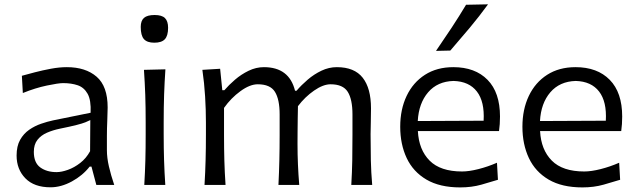

<svg xmlns="http://www.w3.org/2000/svg" viewBox="-20 -838 2887 870"><path d="M209 10.7Q134.8 10.7 95 -30Q55.2 -70.8 55.2 -133.3Q55.2 -175.8 71 -204.1Q86.9 -232.4 112.3 -250Q137.7 -267.6 166.3 -277.3Q194.8 -287.1 220.2 -292.5L390.6 -327.1Q393.1 -384.3 377 -413.1Q360.8 -441.9 332 -451.7Q303.2 -461.4 266.1 -461.4Q244.6 -461.4 192.4 -450.4Q140.1 -439.5 83.5 -416.5L79.1 -494.6Q103.5 -501.5 138.2 -510.5Q172.9 -519.5 210.9 -526.6Q249 -533.7 282.7 -533.7Q367.7 -533.7 417.7 -490.5Q467.8 -447.3 467.8 -351.1Q467.8 -327.6 466.1 -291.5Q464.4 -255.4 464.4 -222.2V-157.7Q464.4 -123.5 473.4 -84.2Q482.4 -44.9 497.6 0H416.5L394.5 -83H386.2Q354.5 -42.5 305.7 -15.9Q256.8 10.7 209 10.7ZM236.3 -58.1Q258.8 -58.1 287.6 -68.4Q316.4 -78.6 343.5 -99.6Q370.6 -120.6 388.2 -152.8L389.2 -293.9Q380.9 -289.6 366.9 -283.9Q353 -278.3 326.2 -271.5Q299.3 -264.6 251.5 -254.9Q220.2 -248.5 193.1 -236.8Q166 -225.1 149.7 -204.3Q133.3 -183.6 133.3 -149.9Q133.3 -100.6 162.6 -79.3Q191.9 -58.1 236.3 -58.1Z M633.8 0Q637.2 -58.1 638.7 -111.8Q640.1 -165.5 640.1 -230V-282.7Q640.1 -352.5 638.2 -408.2Q636.2 -463.9 632.3 -521.5L729.5 -523.9Q725.6 -465.3 723.6 -409.2Q721.7 -353 721.7 -282.7V-230Q721.7 -165.5 723.4 -111.8Q725.1 -58.1 729 0ZM679.2 -644.5Q646.5 -644.5 632.1 -660.9Q617.7 -677.2 617.7 -716.3Q617.7 -744.1 632.6 -757.1Q647.5 -770 680.7 -770Q713.4 -770 727.5 -756.1Q741.7 -742.2 741.7 -711.9Q741.7 -676.3 727.1 -660.4Q712.4 -644.5 679.2 -644.5Z M1571.8 0Q1575.2 -58.1 1576.2 -111.3Q1577.1 -164.6 1577.1 -226.6V-319.8Q1577.1 -387.7 1555.7 -421.9Q1534.2 -456.1 1478 -456.1Q1444.3 -456.1 1403.1 -427.5Q1361.8 -398.9 1330.1 -356.9Q1329.6 -333.5 1329.1 -302.7Q1328.6 -272 1328.4 -241.5Q1328.1 -210.9 1328.1 -187Q1328.1 -136.7 1330.1 -92.3Q1332 -47.9 1335.9 0H1241.7Q1244.6 -58.1 1245.8 -111.3Q1247.1 -164.6 1247.1 -226.6V-319.8Q1247.1 -387.7 1225.8 -421.9Q1204.6 -456.1 1147.9 -456.1Q1112.3 -456.1 1069.6 -425Q1026.9 -394 995.1 -349.1V-226.6Q995.1 -164.6 996.6 -111.3Q998 -58.1 1002 0H906.7Q910.2 -58.1 911.6 -111.8Q913.1 -165.5 913.1 -230V-282.7Q913.1 -340.3 909.4 -400.9Q905.8 -461.4 897 -521.5L977.5 -526.4L987.3 -429.2H996.6Q1016.6 -452.6 1044.7 -476.8Q1072.8 -501 1106.4 -517.3Q1140.1 -533.7 1175.8 -533.7Q1290.5 -533.7 1316.9 -426.8H1323.7Q1345.7 -452.6 1374.3 -477.1Q1402.8 -501.5 1436.5 -517.6Q1470.2 -533.7 1506.3 -533.7Q1585.9 -533.7 1623.5 -485.8Q1661.1 -438 1661.1 -347.2Q1661.1 -313 1660.2 -283.2Q1659.2 -253.4 1659.2 -230Q1659.2 -165.5 1660.4 -111.8Q1661.6 -58.1 1666.5 0Z M2065.4 11.2Q1972.7 11.2 1912.4 -24.2Q1852.1 -59.6 1822.8 -121.8Q1793.5 -184.1 1793.5 -263.7Q1793.5 -342.3 1822.5 -403.3Q1851.6 -464.4 1905.5 -499Q1959.5 -533.7 2034.2 -533.7Q2132.8 -533.7 2189.2 -476.3Q2245.6 -418.9 2245.6 -310.1Q2245.6 -274.4 2241.2 -244.1H1873.5Q1877.9 -159.2 1926.8 -110.1Q1975.6 -61 2073.7 -61Q2105.5 -61 2147.9 -71.8Q2190.4 -82.5 2231.9 -100.6L2236.3 -23.4Q2205.1 -13.7 2161.1 -1.2Q2117.2 11.2 2065.4 11.2ZM2171.4 -291Q2176.3 -377.4 2140.9 -423.3Q2105.5 -469.2 2035.2 -471.2Q1962.4 -469.2 1919.9 -419.7Q1877.4 -370.1 1873 -289.6ZM1955.6 -607.4Q1991.7 -659.7 2026.1 -711.9Q2060.5 -764.2 2091.8 -816.4L2191.4 -818.4Q2152.3 -764.6 2108.9 -712.6Q2065.4 -660.6 2020.5 -608.9Z M2619.1 11.2Q2526.4 11.2 2466.1 -24.2Q2405.8 -59.6 2376.5 -121.8Q2347.2 -184.1 2347.2 -263.7Q2347.2 -342.3 2376.2 -403.3Q2405.3 -464.4 2459.2 -499Q2513.2 -533.7 2587.9 -533.7Q2686.5 -533.7 2742.9 -476.3Q2799.3 -418.9 2799.3 -310.1Q2799.3 -274.4 2794.9 -244.1H2427.2Q2431.6 -159.2 2480.5 -110.1Q2529.3 -61 2627.4 -61Q2659.2 -61 2701.7 -71.8Q2744.1 -82.5 2785.6 -100.6L2790 -23.4Q2758.8 -13.7 2714.8 -1.2Q2670.9 11.2 2619.1 11.2ZM2725.1 -291Q2730 -377.4 2694.6 -423.3Q2659.2 -469.2 2588.9 -471.2Q2516.1 -469.2 2473.6 -419.7Q2431.2 -370.1 2426.8 -289.6Z"/></svg>

Font: Pinar DS2-Regular
Style: Regular
Weight: 400
Designer: Amin Abedi
Version: Version 2.000